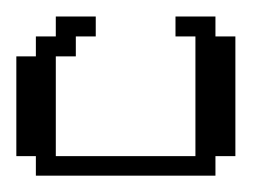

<svg xmlns="http://www.w3.org/2000/svg" viewBox="-20 -215 332 235"><path d="M23.9 0V-23.9H0V-146H23.9V-170.4H48.3V-194.8H97.2V-170.4H72.8V-146H48.3V-23.9H219.2V-170.4H194.8V-194.8H243.7V-170.4H268.1V-23.9H243.7V0Z"/></svg>

Font: FS Mondwest Regular
Style: Regular
Weight: 400
Designer: NZWStudios2024
Foundry: https://fontstruct.com
Version: Version 1.0